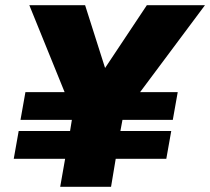

<svg xmlns="http://www.w3.org/2000/svg" viewBox="-20 -720 810 740"><path d="M33 -108 52 -215H250L257 -258H59L78 -365H229L93 -700H308L385 -458L546 -700H770L520 -365H665L646 -258H452L444 -215H640L621 -108H426L408 0H212L231 -108Z"/></svg>

Font: Jost* Heavy
Style: Italic
Weight: 800
Italic angle: -10°
Version: Version 3.7